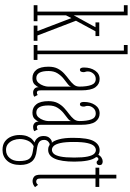

<svg xmlns="http://www.w3.org/2000/svg" viewBox="227 -1017 1039 1533"><g transform="rotate(90 746.5 -250.5)"><path d="M21.5 0V-30H72.5V-720H21.5V-750H102.5V-320L197.5 -493.5H159V-523.5H268V-493.5H230L145.5 -337.5L263.5 -30H306V0H184.5V-30H228L124.5 -301L102.5 -258V-30H149V0Z M339.5 0V-30H384V-720H339.5V-750H413V-30H458.5V0Z M603.5 10Q562 10 537.2 -21.8Q512.5 -53.5 512.5 -118Q512.5 -163 528.5 -193Q544.5 -223 568.2 -244.2Q592 -265.5 615.8 -283.2Q639.5 -301 655.5 -320Q671.5 -339 671.5 -365.5Q671.5 -424 658.5 -459.8Q645.5 -495.5 610.5 -495.5Q584.5 -495.5 567.5 -476Q550.5 -456.5 550.5 -432.5Q550.5 -418.5 553.2 -413.5Q556 -408.5 556 -397Q556 -385.5 551.5 -377.2Q547 -369 537 -369Q519 -369 519 -401Q519 -454.5 543.8 -490.5Q568.5 -526.5 610.5 -526.5Q652 -526.5 676.8 -492.5Q701.5 -458.5 701.5 -378V-55.5Q701.5 -38 706.2 -31.8Q711 -25.5 720 -25.5Q732 -25.5 738 -32.5L752.5 -5.5Q741.5 4.5 717 4.5Q702 4.5 689 -5.8Q676 -16 676 -40Q671 -24.5 654.2 -7.2Q637.5 10 603.5 10ZM603.5 -21Q626.5 -21 641.5 -38.2Q656.5 -55.5 664 -77.8Q671.5 -100 671.5 -114.5V-301Q670.5 -287 651.5 -272.5Q632.5 -258 608.2 -238.8Q584 -219.5 565.5 -190.5Q547 -161.5 547 -118Q547 -21 603.5 -21Z M878.5 10Q837 10 812.2 -21.8Q787.5 -53.5 787.5 -118Q787.5 -163 803.5 -193Q819.5 -223 843.2 -244.2Q867 -265.5 890.8 -283.2Q914.5 -301 930.5 -320Q946.5 -339 946.5 -365.5Q946.5 -424 933.5 -459.8Q920.5 -495.5 885.5 -495.5Q859.5 -495.5 842.5 -476Q825.5 -456.5 825.5 -432.5Q825.5 -418.5 828.2 -413.5Q831 -408.5 831 -397Q831 -385.5 826.5 -377.2Q822 -369 812 -369Q794 -369 794 -401Q794 -454.5 818.8 -490.5Q843.5 -526.5 885.5 -526.5Q927 -526.5 951.8 -492.5Q976.5 -458.5 976.5 -378V-55.5Q976.5 -38 981.2 -31.8Q986 -25.5 995 -25.5Q1007 -25.5 1013 -32.5L1027.5 -5.5Q1016.5 4.5 992 4.5Q977 4.5 964 -5.8Q951 -16 951 -40Q946 -24.5 929.2 -7.2Q912.5 10 878.5 10ZM878.5 -21Q901.5 -21 916.5 -38.2Q931.5 -55.5 939 -77.8Q946.5 -100 946.5 -114.5V-301Q945.5 -287 926.5 -272.5Q907.5 -258 883.2 -238.8Q859 -219.5 840.5 -190.5Q822 -161.5 822 -118Q822 -21 878.5 -21Z M1177 249Q1134.5 249 1108.2 228.8Q1082 208.5 1070 177.8Q1058 147 1058 115.5Q1058 75.5 1068.2 50.5Q1078.5 25.5 1092.5 12.2Q1106.5 -1 1118 -6.5Q1111.5 -8 1099 -15.2Q1086.5 -22.5 1076.2 -38.2Q1066 -54 1066 -80Q1066 -111 1083 -128Q1100 -145 1114 -145Q1119.5 -145 1120.5 -144.5Q1105 -157.5 1092.8 -201Q1080.5 -244.5 1080.5 -314.5Q1080.5 -433 1107 -479.8Q1133.5 -526.5 1179 -526.5Q1200 -526.5 1216 -516Q1224 -532 1239 -541.5Q1254 -551 1268.5 -551Q1298.5 -551 1298.5 -525.5Q1298.5 -516 1293 -509.2Q1287.5 -502.5 1277.5 -502.5Q1266.5 -502.5 1263.2 -509.5Q1260 -516.5 1250.5 -516.5Q1236.5 -516.5 1234 -499Q1253.5 -474 1262 -429.5Q1270.5 -385 1270.5 -325.5Q1270.5 -115.5 1176 -115.5Q1157.5 -115.5 1148.2 -120.8Q1139 -126 1138 -126.5Q1136 -127.5 1133.5 -127.5Q1122 -127.5 1109.5 -115Q1097 -102.5 1097 -83.5Q1097 -57 1114.2 -43.5Q1131.5 -30 1178 -24.5Q1242 -18 1269.5 15Q1297 48 1297 108Q1297 176 1263 212.5Q1229 249 1177 249ZM1176 -145.5Q1193.5 -145.5 1207.5 -160.2Q1221.5 -175 1229.8 -213.8Q1238 -252.5 1238 -323.5Q1238 -393 1230 -430.2Q1222 -467.5 1208.5 -482Q1195 -496.5 1178 -496.5Q1161 -496.5 1146.2 -482Q1131.5 -467.5 1122.5 -429.2Q1113.5 -391 1113.5 -320Q1113.5 -250.5 1122.2 -212.8Q1131 -175 1145.2 -160.2Q1159.5 -145.5 1176 -145.5ZM1177 221Q1217 221 1241.5 192Q1266 163 1266 117.5Q1266 61 1249.2 37.2Q1232.5 13.5 1191.5 7.5Q1176 5 1163.5 3Q1151 1 1147 0Q1115.5 17.5 1102.8 48Q1090 78.5 1090 111Q1090 136.5 1099.2 161.8Q1108.5 187 1127.8 204Q1147 221 1177 221Z M1426 9Q1407.5 9 1391.2 -2.8Q1375 -14.5 1375 -54.5V-493.5H1318.5V-523.5H1375V-660H1405V-523.5H1472.5V-493.5H1405V-54.5Q1405 -33 1412.8 -26.5Q1420.5 -20 1428.5 -20Q1439 -20 1445.5 -24.8Q1452 -29.5 1456 -34.5L1474 -11Q1467.5 -3.5 1454.2 2.8Q1441 9 1426 9Z"/></g></svg>

Font: Imbue 10pt Thin
Style: Regular
Weight: 100
Designer: Tyler Finck
Foundry: Etcetera Type Company
Version: Version 1.102; ttfautohint (v1.8.3)